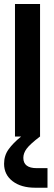

<svg xmlns="http://www.w3.org/2000/svg" viewBox="-25 -670 264 942"><path d="M171 0Q122 37.5 105.8 59.5Q89.5 81.5 89.5 104.5Q89.5 155 155.5 155H208V251H147.5Q78.5 251 36.8 219Q-5 187 -5 133.5Q-5 93.5 17 62.8Q39 32 78.5 0H48.5V-650.5H171.5V0Z"/></svg>

Font: Overused Grotesk SemiBold
Style: Regular
Weight: 610
Version: Version 0.004